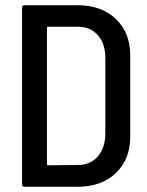

<svg xmlns="http://www.w3.org/2000/svg" viewBox="-20 -720 568 740"><path d="M75 -700H278Q371 -700 426.5 -647Q482 -594 482 -506V-194Q482 -106 426.5 -53Q371 0 278 0H75Q65 0 65 -10V-690Q65 -700 75 -700ZM386 -204V-496Q386 -552 357 -584.5Q328 -617 279 -617H165Q161 -617 161 -613V-87Q161 -83 165 -83L280 -84Q328 -84 356.5 -116.5Q385 -149 386 -204Z"/></svg>

Font: Barlow Semi Condensed Medium
Style: Regular
Weight: 500
Width: 4
Designer: Jeremy Tribby
Foundry: Tribby Type
Version: Version 1.422; ttfautohint (v1.8)